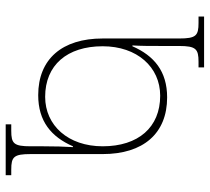

<svg xmlns="http://www.w3.org/2000/svg" viewBox="-52 -702 754 691"><g transform="rotate(90 325.5 -357.0)"><path d="M428 0H611V-20H591C545 -20 535 -29 535 -90V-349C535 -495 461 -581 331 -581C237 -581 181 -534 147 -456H144C146 -488 146 -521 146 -564V-624C146 -685 157 -694 203 -694H223V-714H40V-694H63C109 -694 119 -685 119 -624V-349C119 -203 193 -117 323 -117C417 -117 473 -164 507 -242H510C508 -210 507 -177 507 -135V-90C507 -29 497 -20 451 -20H428ZM329 -142C215 -142 147 -221 147 -349C147 -473 222 -556 325 -556C439 -556 507 -477 507 -349C507 -225 432 -142 329 -142Z"/></g></svg>

Font: Noto Serif Georgian Thin
Style: Regular
Weight: 100
Designer: Monotype Design Team, Akaki Razmadze
Foundry: Google LLC
Version: Version 2.003